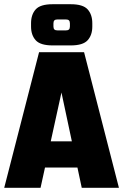

<svg xmlns="http://www.w3.org/2000/svg" viewBox="-20 -889 583 909"><path d="M433 -220V-96H112V-220ZM543 0H367L271 -451L172 0H0L165 -642H378ZM417 -779V-763Q417 -723 395 -698.5Q373 -674 315 -674H229Q171 -674 149 -698.5Q127 -723 127 -763V-779Q127 -820 149 -844.5Q171 -869 229 -869H315Q373 -869 395 -844.5Q417 -820 417 -779ZM311 -764V-778Q311 -788 306.5 -792.5Q302 -797 291 -797H253Q242 -797 237.5 -792.5Q233 -788 233 -778V-764Q233 -754 237.5 -749.5Q242 -745 253 -745H291Q302 -745 306.5 -749.5Q311 -754 311 -764Z"/></svg>

Font: Teko Variable Light
Style: Regular
Weight: 300
Designer: Manushi Parikh, Jonny Pinhorn
Foundry: Indian Type Foundry
Version: Version 3.000